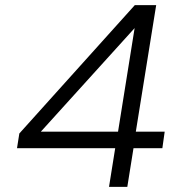

<svg xmlns="http://www.w3.org/2000/svg" viewBox="-20 -725 711 745"><path d="M403 0 427 -150H46L55 -207L503 -705H586L507 -214H619L610 -150H498L474 0ZM438 -214 503 -620H506L123 -197L116 -214Z"/></svg>

Font: Nunito Sans 7pt SemiExpanded Light
Style: Italic
Weight: 300
Width: 6
Italic angle: -9°
Designer: Vernon Adams
Foundry: Vernon Adams
Version: Version 3.101;gftools[0.9.27]